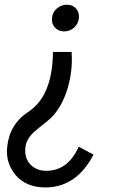

<svg xmlns="http://www.w3.org/2000/svg" viewBox="-20 -701 499 823"><path d="M101.6 -221.7Q159.2 -260.7 183.6 -330.1Q206.1 -390.6 207 -478.5H287.1Q288.1 -464.8 288.1 -449.2Q288.1 -373 263.7 -303.7Q235.4 -223.6 183.1 -182.1Q130.9 -140.6 123 -132.8Q91.8 -101.6 88.9 -69.3Q84 -23.4 110.4 3.9Q136.7 31.2 177.7 31.2Q271.5 31.2 317.4 -72.3L380.9 -38.1Q307.6 102.5 173.8 102.5Q90.8 102.5 44.9 46.9Q3.9 -3.9 10.7 -70.3Q20.5 -168.9 101.6 -221.7ZM267.6 -680.7Q291 -680.7 305.7 -664.6Q320.3 -648.4 318.4 -624Q315.4 -598.6 297.4 -582.5Q279.3 -566.4 254.9 -566.4Q230.5 -566.4 215.3 -583Q200.2 -599.6 203.1 -624Q205.1 -648.4 223.6 -664.6Q242.2 -680.7 267.6 -680.7Z"/></svg>

Font: Puritan
Style: Italic
Weight: 400
Version: 2.0a